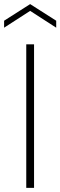

<svg xmlns="http://www.w3.org/2000/svg" viewBox="-36 -916 294 936"><path d="M238 -781 111 -863 -16 -781V-815L111 -896L238 -815ZM92 -700H130V0H92Z"/></svg>

Font: Albert Sans ExtraLight
Style: Regular
Weight: 250
Designer: Andreas Rasmussen
Foundry: a.Foundry
Version: Version 1.025